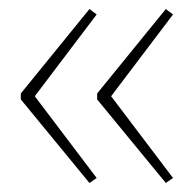

<svg xmlns="http://www.w3.org/2000/svg" viewBox="-20 -492 429 425"><path d="M26 -285 178 -472 194 -460 57 -279 194 -98 178 -87 26 -272ZM195 -285 347 -472 363 -460 226 -279 363 -98 347 -87 195 -272Z"/></svg>

Font: Noto Sans Oriya Thin
Style: Regular
Weight: 100
Designer: Amélie Bonet and Sol Matas
Foundry: Google LLC
Version: Version 2.006; ttfautohint (v1.8.4.7-5d5b)